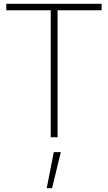

<svg xmlns="http://www.w3.org/2000/svg" viewBox="-20 -720 566 1007"><path d="M225 267 262 78H299L253 267ZM246 0V-666H13V-700H513V-666H282V0Z"/></svg>

Font: Cairo Play ExtraLight
Style: Regular
Weight: 250
Version: Version 3.119